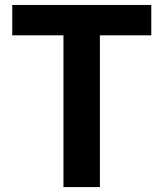

<svg xmlns="http://www.w3.org/2000/svg" viewBox="-20 -761 665 781"><path d="M238.1 0V-617.3H29.9V-740.8H595.4V-617.3H386.3V0Z"/></svg>

Font: Noto Sans TC
Style: Regular
Weight: 100
Designer: Ryoko NISHIZUKA 西塚涼子 (kana, bopomofo & ideographs); Paul D. Hunt (Latin, Greek & Cyrillic); Sandoll Communications 산돌커뮤니
Foundry: Adobe
Version: Version 2.004;hotconv 1.0.118;makeotfexe 2.5.65603